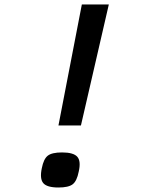

<svg xmlns="http://www.w3.org/2000/svg" viewBox="-20 -820 640 854"><path d="M240 -262 344 -800H464L340 -262ZM240 14Q189 14 172.5 -5.5Q156 -25 166 -72Q174 -113 192.5 -127.5Q211 -142 256 -142Q307 -142 324 -122.5Q341 -103 330 -56Q322 -15 303.5 -0.5Q285 14 240 14Z"/></svg>

Font: Victor Mono Thin
Style: Italic
Weight: 100
Italic angle: -12°
Monospace: yes
Designer: Rune Bjørnerås
Version: Version 1.561;gftools[0.9.30]